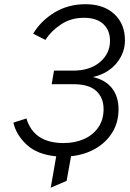

<svg xmlns="http://www.w3.org/2000/svg" viewBox="-20 -732 616 912"><path d="M221 159.5 247 10.5Q157 2 107 -44.5Q57 -91 43.5 -149.5L105.5 -169.5Q140.5 -52.5 282 -52.5Q336.5 -52.5 379.5 -71.8Q422.5 -91 447.2 -127.2Q472 -163.5 472 -213.5Q472 -268 437.2 -300Q402.5 -332 328.5 -332H225.5L236.5 -396.5H326.5Q407.5 -396.5 455 -437.2Q502.5 -478 502.5 -538Q502.5 -588.5 470.5 -618Q438.5 -647.5 378.5 -647.5Q317 -647.5 270 -616.2Q223 -585 195.5 -542.5L137.5 -572Q174 -633 238.8 -672.5Q303.5 -712 386 -712Q473 -712 523.2 -665Q573.5 -618 573.5 -540.5Q573.5 -480 533 -431.2Q492.5 -382.5 421.5 -366Q481 -352.5 512 -313Q543 -273.5 543 -213Q543 -150.5 513.5 -102.8Q484 -55 433 -25.8Q382 3.5 317.5 10L296.5 127Z"/></svg>

Font: Overpass Light
Style: Italic
Weight: 300
Italic angle: -10°
Designer: Delve Withrington, Dave Bailey, Thomas Jockin
Foundry: Delve Fonts LLC
Version: Version 4.000; ttfautohint (v1.8.3)